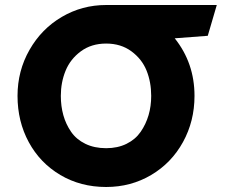

<svg xmlns="http://www.w3.org/2000/svg" viewBox="-20 -747 936 767"><path d="M223 -364Q223 -323 233 -287Q243 -251 264 -220.5Q285 -190 321 -172.5Q357 -155 404 -155Q450 -155 485.5 -172.5Q521 -190 542 -220.5Q563 -251 573.5 -287Q584 -323 584 -364Q584 -419 565.5 -465Q547 -511 505 -542Q463 -573 404 -573Q345 -573 303 -542Q261 -511 242 -464.5Q223 -418 223 -364ZM404 -727H846L810 -604L678 -594Q757 -495 757 -364Q757 -263 711 -179.5Q665 -96 584 -48Q503 0 404 0Q302 0 221 -48Q140 -96 95 -179Q50 -262 50 -364Q50 -464 98 -548Q146 -632 227 -679.5Q308 -727 404 -727Z"/></svg>

Font: Hussar
Style: BoldWeb
Weight: 700
Foundry: Cannot Into Space Fonts
Version: Version 2.00